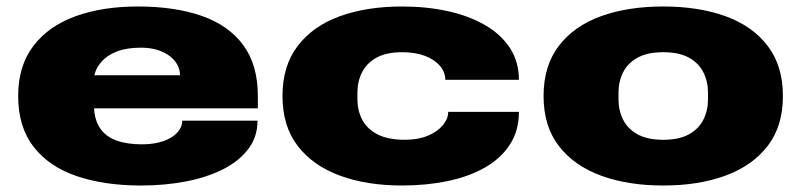

<svg xmlns="http://www.w3.org/2000/svg" viewBox="-20 -560 2470 592"><path d="M415 12Q302 12 216.5 -17Q131 -46 83.5 -107.5Q36 -169 36 -264Q36 -357 83 -418.5Q130 -480 213 -510Q296 -540 405 -540Q519 -540 602 -511Q685 -482 730 -421Q775 -360 775 -264V-226H270Q272 -189 289 -164Q306 -139 338.5 -127Q371 -115 417 -115Q447 -115 470.5 -121Q494 -127 510 -137.5Q526 -148 534 -161Q542 -174 542 -188H774Q774 -138 745.5 -100.5Q717 -63 667.5 -38Q618 -13 553 -0.5Q488 12 415 12ZM271 -328H535Q535 -345 527 -360Q519 -375 503.5 -387Q488 -399 465.5 -406Q443 -413 415 -413Q371 -413 341 -401.5Q311 -390 293.5 -370.5Q276 -351 271 -328Z M1220 12Q1111 12 1028 -18.5Q945 -49 898 -110Q851 -171 851 -264Q851 -357 898 -418.5Q945 -480 1028 -510Q1111 -540 1220 -540Q1294 -540 1359 -526Q1424 -512 1474 -483.5Q1524 -455 1552 -412.5Q1580 -370 1580 -314H1353Q1353 -338 1336 -357.5Q1319 -377 1289.5 -388Q1260 -399 1220 -399Q1171 -399 1140.5 -382Q1110 -365 1096 -336.5Q1082 -308 1082 -274V-254Q1082 -220 1096.5 -191.5Q1111 -163 1143.5 -146Q1176 -129 1229 -129Q1269 -129 1299 -141.5Q1329 -154 1345.5 -174Q1362 -194 1362 -215H1580Q1580 -157 1552 -114Q1524 -71 1474.5 -43Q1425 -15 1359.5 -1.5Q1294 12 1220 12Z M2025 12Q1916 12 1833 -18.5Q1750 -49 1703 -110Q1656 -171 1656 -264Q1656 -357 1703 -418.5Q1750 -480 1833 -510Q1916 -540 2025 -540Q2134 -540 2217 -510Q2300 -480 2347 -418.5Q2394 -357 2394 -264Q2394 -171 2347 -110Q2300 -49 2217 -18.5Q2134 12 2025 12ZM2025 -129Q2074 -129 2104.5 -146Q2135 -163 2149 -191.5Q2163 -220 2163 -254V-274Q2163 -308 2149 -336.5Q2135 -365 2104.5 -382Q2074 -399 2025 -399Q1976 -399 1945.5 -382Q1915 -365 1901 -336.5Q1887 -308 1887 -274V-254Q1887 -220 1901 -191.5Q1915 -163 1945.5 -146Q1976 -129 2025 -129Z"/></svg>

Font: Archivo Expanded Black
Style: Regular
Weight: 900
Width: 7
Designer: Hector Gatti
Foundry: Omnibus-Type
Version: Version 2.001